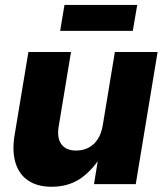

<svg xmlns="http://www.w3.org/2000/svg" viewBox="-20 -728 649 759"><path d="M184.1 10.3Q127.9 10.3 91.6 -14.2Q55.2 -38.6 41.3 -84.2Q27.3 -129.9 37.6 -193.4L92.3 -522.5H260.7L211.9 -227.5Q204.6 -182.1 222.9 -157.5Q241.2 -132.8 281.2 -132.8Q308.1 -132.8 329.8 -144Q351.6 -155.3 366.5 -178Q381.3 -200.7 386.7 -235.4L434.1 -522.5H603L516.6 0H351.6L374 -138.2H395Q360.8 -70.8 309.3 -30.3Q257.8 10.3 184.1 10.3ZM522.5 -708.5 504.9 -606H217.8L234.9 -708.5Z"/></svg>

Font: Inter 28pt ExtraBold
Style: Italic
Weight: 800
Italic angle: -9.3988°
Designer: Rasmus Andersson
Foundry: rsms
Version: Version 4.001;git-66647c0bb